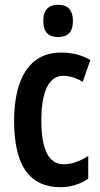

<svg xmlns="http://www.w3.org/2000/svg" viewBox="-20 -773 420 803"><path d="M234 10Q136 10 87.5 -58.5Q39 -127 39 -268Q39 -354 60 -418Q81 -482 124.5 -517.5Q168 -553 236 -553Q273 -553 302.5 -545Q332 -537 358 -522L326 -431Q283 -456 244 -456Q200 -456 176.5 -408.5Q153 -361 153 -269Q153 -86 246 -86Q296 -86 349 -121V-26Q324 -8 293.5 1Q263 10 234 10ZM223 -753Q285 -753 285 -685Q285 -618 223 -618Q161 -618 161 -685Q161 -753 223 -753Z"/></svg>

Font: Noto Sans Khmer UI ExtraCondensed SemiBold
Style: Regular
Weight: 600
Width: 2
Designer: Danh Hong and the Monotype Design Team
Foundry: Monotype Imaging Inc.
Version: Version 2.002; ttfautohint (v1.8.4.7-5d5b)